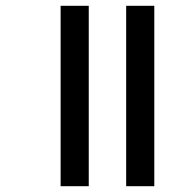

<svg xmlns="http://www.w3.org/2000/svg" viewBox="-20 -642 651 662"><path d="M415 -622H512V0H415ZM189 -622H286V0H189Z"/></svg>

Font: Noto Sans Devanagari Medium
Style: Regular
Weight: 500
Version: Version 2.003